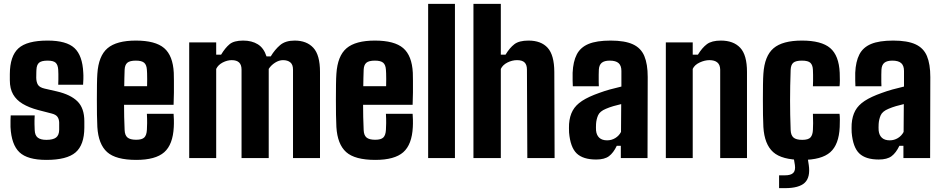

<svg xmlns="http://www.w3.org/2000/svg" viewBox="-20 -820 4892 996"><path d="M220.5 9.5Q122.5 9.5 80.8 -30.2Q39 -70 34.5 -161Q34 -180 34.5 -197Q35 -214 35.5 -221.5H160Q158.5 -192.5 159 -175.5Q159.5 -158.5 160 -145.5Q161 -117.5 176 -106Q191 -94.5 220.5 -94.5Q255 -94.5 270.8 -106.5Q286.5 -118.5 287 -146.5Q287 -159.5 287 -162.8Q287 -166 287 -168.8Q287 -171.5 287 -184Q286.5 -202 278.2 -213.8Q270 -225.5 248.5 -231L177 -249.5Q130 -262 97.5 -281.5Q65 -301 48 -330.5Q31 -360 31 -404Q31 -413 31 -420.8Q31 -428.5 31 -436Q31.5 -529 75.5 -569.2Q119.5 -609.5 227 -609.5Q324.5 -609.5 366.2 -570.8Q408 -532 412 -442.5Q413 -431.5 412.5 -409.8Q412 -388 411 -380.5H282Q282.5 -391.5 282.8 -406.5Q283 -421.5 282.8 -435.8Q282.5 -450 282 -458Q280.5 -483.5 268.8 -494.5Q257 -505.5 227 -505.5Q195 -505.5 182.5 -494.5Q170 -483.5 169 -458Q169 -455 168.5 -446.5Q168 -438 168 -416.5Q168.5 -393.5 177 -380Q185.5 -366.5 211 -360.5L274.5 -346Q346 -329.5 381.8 -294.2Q417.5 -259 417.5 -191Q417.5 -182.5 417.5 -174.2Q417.5 -166 417.5 -157.5Q417 -68 371.8 -29.2Q326.5 9.5 220.5 9.5Z M687 9.5Q581 9.5 535.8 -31Q490.5 -71.5 485 -161Q483.5 -186.5 483 -224.5Q482.5 -262.5 482.5 -304Q482.5 -345.5 483 -381.2Q483.5 -417 485 -437Q491 -530 537.8 -569.8Q584.5 -609.5 685 -609.5Q786 -609.5 831.5 -570.5Q877 -531.5 881.5 -442.5Q882 -430.5 882.2 -402.2Q882.5 -374 882.2 -340Q882 -306 880.5 -276.5H623.5Q623.5 -245.5 624.2 -213.2Q625 -181 626.5 -145.5Q627.5 -118.5 641.2 -106.8Q655 -95 686.5 -95Q716.5 -95 728.5 -106.8Q740.5 -118.5 742 -146.5Q743 -161.5 743.2 -181.2Q743.5 -201 742 -229.5H880.5Q881.5 -222 882 -199.8Q882.5 -177.5 881.5 -161Q877 -70 831.8 -30.2Q786.5 9.5 687 9.5ZM624.5 -373H743Q743.5 -392 743.5 -409.5Q743.5 -427 743 -440Q742.5 -453 742 -458Q740.5 -483.5 727.8 -494.5Q715 -505.5 685 -505.5Q653 -505.5 640.2 -494.2Q627.5 -483 626.5 -458Q626 -436 625.2 -414.8Q624.5 -393.5 624.5 -373Z M961.5 0V-600H1101.5V-536.5H1127Q1148 -571.5 1170.8 -590.5Q1193.5 -609.5 1241.5 -609.5Q1286.5 -609.5 1317.5 -590.2Q1348.5 -571 1362.5 -527.5H1384.5Q1405.5 -562.5 1433 -586Q1460.5 -609.5 1508.5 -609.5Q1571 -609.5 1605.5 -572Q1640 -534.5 1640 -447V0H1500V-459Q1500 -485 1486 -496.5Q1472 -508 1448 -508Q1427.5 -508 1406.8 -494.8Q1386 -481.5 1374 -462.5V0H1233V-459Q1233 -484 1220.2 -496Q1207.5 -508 1182 -508Q1159 -508 1135.2 -495.8Q1111.5 -483.5 1101.5 -462.5V0Z M1927 9.5Q1821 9.5 1775.8 -31Q1730.5 -71.5 1725 -161Q1723.5 -186.5 1723 -224.5Q1722.5 -262.5 1722.5 -304Q1722.5 -345.5 1723 -381.2Q1723.5 -417 1725 -437Q1731 -530 1777.8 -569.8Q1824.5 -609.5 1925 -609.5Q2026 -609.5 2071.5 -570.5Q2117 -531.5 2121.5 -442.5Q2122 -430.5 2122.2 -402.2Q2122.5 -374 2122.2 -340Q2122 -306 2120.5 -276.5H1863.5Q1863.5 -245.5 1864.2 -213.2Q1865 -181 1866.5 -145.5Q1867.5 -118.5 1881.2 -106.8Q1895 -95 1926.5 -95Q1956.5 -95 1968.5 -106.8Q1980.5 -118.5 1982 -146.5Q1983 -161.5 1983.2 -181.2Q1983.5 -201 1982 -229.5H2120.5Q2121.5 -222 2122 -199.8Q2122.5 -177.5 2121.5 -161Q2117 -70 2071.8 -30.2Q2026.5 9.5 1927 9.5ZM1864.5 -373H1983Q1983.5 -392 1983.5 -409.5Q1983.5 -427 1983 -440Q1982.5 -453 1982 -458Q1980.5 -483.5 1967.8 -494.5Q1955 -505.5 1925 -505.5Q1893 -505.5 1880.2 -494.2Q1867.5 -483 1866.5 -458Q1866 -436 1865.2 -414.8Q1864.5 -393.5 1864.5 -373Z M2201 0V-800H2340V0Z M2436 0V-800H2578V-536.5H2602.5Q2624 -572 2648.5 -590.8Q2673 -609.5 2721.5 -609.5Q2787 -609.5 2821 -572Q2855 -534.5 2855.5 -447L2857 0H2715.5L2713.5 -459Q2713.5 -484 2701.2 -496Q2689 -508 2662 -508Q2637 -508 2612.5 -495.8Q2588 -483.5 2578 -462.5V0Z M3072.5 7.5Q3004.5 7.5 2971.5 -24.2Q2938.5 -56 2932 -133Q2931.5 -142 2931.5 -155.5Q2931.5 -169 2932 -177Q2935 -217.5 2950.8 -246.2Q2966.5 -275 2999.8 -296.8Q3033 -318.5 3088.5 -338Q3117 -348.5 3143.5 -355.8Q3170 -363 3203.5 -371V-452Q3203.5 -479.5 3189 -492.5Q3174.5 -505.5 3143 -505.5Q3115.5 -505.5 3101.8 -494.5Q3088 -483.5 3086.5 -458.5Q3086 -451.5 3085.8 -432.5Q3085.5 -413.5 3085.8 -395Q3086 -376.5 3086.5 -372.5H2951.5Q2951 -380.5 2950.5 -401.5Q2950 -422.5 2950.5 -442.5Q2953 -500.5 2972 -537.5Q2991 -574.5 3033 -592Q3075 -609.5 3147.5 -609.5Q3221 -609.5 3263 -590.2Q3305 -571 3322.5 -529.2Q3340 -487.5 3340 -420.5L3339 0H3200.5V-63.5H3179.5Q3162 -27 3139 -9.8Q3116 7.5 3072.5 7.5ZM3129.5 -92Q3152.5 -92 3171.8 -103.8Q3191 -115.5 3201.5 -135.5L3202.5 -280Q3182.5 -275.5 3162 -269.5Q3141.5 -263.5 3123 -255.5Q3091.5 -242.5 3082.5 -221.8Q3073.5 -201 3072 -177Q3071.5 -164.5 3071.5 -159Q3071.5 -153.5 3072 -143Q3074.5 -118.5 3089 -105.2Q3103.5 -92 3129.5 -92Z M3434 0V-600H3573.5V-536.5H3600.5Q3622 -572 3647 -590.8Q3672 -609.5 3719.5 -609.5Q3785 -609.5 3820 -572Q3855 -534.5 3855 -447V0H3716V-459Q3715.5 -484 3701.2 -496Q3687 -508 3660 -508Q3636 -508 3609.5 -495.8Q3583 -483.5 3573.5 -462.5V0Z M4197 -372.5Q4197.5 -383.5 4197.8 -399.5Q4198 -415.5 4197.8 -431.8Q4197.5 -448 4197 -458Q4196 -482 4184.2 -493.8Q4172.5 -505.5 4140 -505.5Q4108 -505.5 4095.2 -494.5Q4082.5 -483.5 4081.5 -458Q4080 -413 4079.2 -374Q4078.5 -335 4078.5 -298.5Q4078.5 -262 4079.2 -225Q4080 -188 4081.5 -145.5Q4082.5 -118.5 4096.2 -106.5Q4110 -94.5 4141.5 -94.5Q4173.5 -94.5 4184.8 -107.5Q4196 -120.5 4197 -146.5Q4198 -162 4198 -181.2Q4198 -200.5 4197 -229.5H4335Q4336.5 -221.5 4336.8 -199.8Q4337 -178 4336 -161Q4332 -70 4286.8 -30.2Q4241.5 9.5 4141.5 9.5Q4036 9.5 3990.8 -31Q3945.5 -71.5 3940 -161Q3938.5 -186 3938 -224.2Q3937.5 -262.5 3937.5 -304Q3937.5 -345.5 3938 -381.2Q3938.5 -417 3940 -437Q3946 -530 3992.8 -569.8Q4039.5 -609.5 4140 -609.5Q4241 -609.5 4286.5 -570.8Q4332 -532 4336 -442.5Q4337 -425.5 4336.8 -402.2Q4336.5 -379 4335 -372.5ZM4021.5 156V89.5H4052Q4082.5 89.5 4095 77Q4107.5 64.5 4103.5 36L4096 -9H4168.5L4175.5 36Q4184.5 99.5 4154.8 127.8Q4125 156 4052.5 156Z M4538.5 7.5Q4470.5 7.5 4437.5 -24.2Q4404.5 -56 4398 -133Q4397.5 -142 4397.5 -155.5Q4397.5 -169 4398 -177Q4401 -217.5 4416.8 -246.2Q4432.5 -275 4465.8 -296.8Q4499 -318.5 4554.5 -338Q4583 -348.5 4609.5 -355.8Q4636 -363 4669.5 -371V-452Q4669.5 -479.5 4655 -492.5Q4640.5 -505.5 4609 -505.5Q4581.5 -505.5 4567.8 -494.5Q4554 -483.5 4552.5 -458.5Q4552 -451.5 4551.8 -432.5Q4551.5 -413.5 4551.8 -395Q4552 -376.5 4552.5 -372.5H4417.5Q4417 -380.5 4416.5 -401.5Q4416 -422.5 4416.5 -442.5Q4419 -500.5 4438 -537.5Q4457 -574.5 4499 -592Q4541 -609.5 4613.5 -609.5Q4687 -609.5 4729 -590.2Q4771 -571 4788.5 -529.2Q4806 -487.5 4806 -420.5L4805 0H4666.5V-63.5H4645.5Q4628 -27 4605 -9.8Q4582 7.5 4538.5 7.5ZM4595.5 -92Q4618.5 -92 4637.8 -103.8Q4657 -115.5 4667.5 -135.5L4668.5 -280Q4648.5 -275.5 4628 -269.5Q4607.5 -263.5 4589 -255.5Q4557.5 -242.5 4548.5 -221.8Q4539.5 -201 4538 -177Q4537.5 -164.5 4537.5 -159Q4537.5 -153.5 4538 -143Q4540.5 -118.5 4555 -105.2Q4569.5 -92 4595.5 -92Z"/></svg>

Font: Big Shoulders Thin ExtraBold
Style: Regular
Weight: 800
Version: Version 2.002